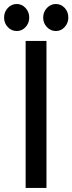

<svg xmlns="http://www.w3.org/2000/svg" viewBox="-21 -920 354 940"><path d="M104.5 0V-719.7H206.5V0ZM252.4 -768.1Q227.1 -768.1 208.7 -787.4Q190.4 -806.6 190.4 -834Q190.4 -861.3 208.7 -880.9Q227.1 -900.4 252.4 -900.4Q277.8 -900.4 295.7 -881.3Q313.5 -862.3 313.5 -834Q313.5 -807.6 295.9 -787.8Q278.3 -768.1 252.4 -768.1ZM61 -768.1Q35.2 -768.1 17.1 -787.4Q-1 -806.6 -1 -834Q-1 -861.3 17.1 -880.9Q35.2 -900.4 61 -900.4Q86.4 -900.4 104.2 -880.9Q122.1 -861.3 122.1 -834Q122.1 -806.6 104.2 -787.4Q86.4 -768.1 61 -768.1Z"/></svg>

Font: Reddit Sans Condensed Medium
Style: Regular
Weight: 500
Designer: Stephen Hutchings
Foundry: Reddit
Version: Version 1.014